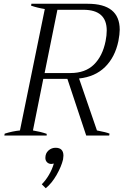

<svg xmlns="http://www.w3.org/2000/svg" viewBox="-20 -720 665 1020"><path d="M400 -303 495 -27Q547 -17 562 -10L560 0H438L338 -301H210L155 -27Q197 -20 228 -9V0H3L5 -10Q46 -23 86 -27L218 -672Q180 -678 145 -690L147 -700H446Q616 -700 616 -562Q616 -539 609 -502Q591 -416 538 -364Q485 -312 400 -303ZM541 -502Q547 -532 547 -558Q547 -668 423 -668H285L217 -332H355Q433 -332 479 -377Q525 -422 541 -502ZM317 107Q317 113 315 127Q306 165 280.5 209.5Q255 254 223 280L202 259Q223 238 240 209Q257 180 266 149Q258 151 253 151Q239 151 230 142Q221 133 221 119Q221 94 237.5 79.5Q254 65 275 65Q317 65 317 107Z"/></svg>

Font: Trirong Light
Style: Italic
Weight: 300
Italic angle: -12°
Designer: Katatrad Team
Foundry: CadsonDemak
Version: Version 1.001